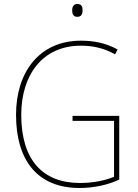

<svg xmlns="http://www.w3.org/2000/svg" viewBox="-20 -928 687 958"><path d="M366 -908C346 -908 340 -892 340 -876C340 -859 346 -844 365 -844C386 -844 392 -858 392 -877C392 -893 388 -908 366 -908ZM342 -350V-325H549V-46C503 -27 444 -15 379 -15C193 -15 86 -130 86 -355C86 -555 193 -700 383 -700C439 -700 495 -690 554 -657L567 -681C509 -713 449 -725 384 -725C177 -725 60 -569 60 -355C60 -129 166 10 377 10C444 10 516 -4 575 -32V-350Z"/></svg>

Font: Noto Sans Georgian SemiCondensed Thin
Style: Regular
Weight: 100
Width: 4
Designer: Monotype Design Team, Akaki Razmadze
Foundry: Google LLC
Version: Version 2.005